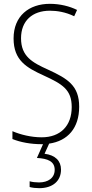

<svg xmlns="http://www.w3.org/2000/svg" viewBox="-20 -744 479 1004"><path d="M299 143C299 97 269 67 213 60L237 7C334 -7 394 -74 394 -186C394 -297 333 -333 231 -380C149 -417 90 -449 90 -544C90 -635 149 -688 241 -688C278 -688 323 -681 368 -659L383 -692C345 -711 294 -724 241 -724C131 -724 51 -660 51 -543C51 -428 119 -390 209 -349C307 -304 355 -275 355 -184C355 -86 296 -26 198 -26C143 -26 87 -40 45 -58V-17C87 0 141 10 197 10C200 10 203 10 205 10L173 82C230 85 266 100 266 144C266 187 231 210 184 210C167 210 149 208 135 204V234C149 238 168 240 185 240C255 240 299 203 299 143Z"/></svg>

Font: Noto Sans Tamil Condensed ExtraLight
Style: Regular
Weight: 200
Width: 3
Designer: Jelle Bosma - Monotype Design Team
Foundry: Monotype Imaging Inc.
Version: Version 2.004